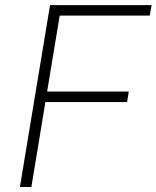

<svg xmlns="http://www.w3.org/2000/svg" viewBox="-20 -748 626 768"><path d="M59.6 0 180.2 -727.5H586.4L579.1 -685.5H218.8L168.5 -381.8H495.1L488.3 -339.8H161.6L105.5 0Z"/></svg>

Font: Inter ExtraLight
Style: Italic
Weight: 250
Italic angle: -9.3988°
Designer: Rasmus Andersson
Foundry: rsms
Version: Version 4.001;git-66647c0bb